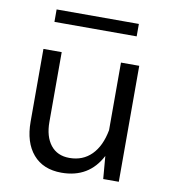

<svg xmlns="http://www.w3.org/2000/svg" viewBox="-78 -750 738 824"><g transform="rotate(10 290.5 -338.5)"><path d="M76.2 -188.5V-505.4H155.8V-201.2Q155.8 -137.7 184.8 -100.8Q213.9 -64 266.6 -64Q325.2 -64 363 -102.1Q400.9 -140.1 414.1 -210.9V-505.4H493.7V0H425.8L417.5 -99.1Q363.8 4.4 244.1 4.4Q164.1 4.4 120.1 -46.9Q76.2 -98.1 76.2 -188.5ZM460.9 -682.1V-627.9H102.5V-682.1Z"/></g></svg>

Font: Estedad-FD Regular
Style: FD-Regular
Weight: 400
Designer: Amin Abedi
Version: Version 7.3